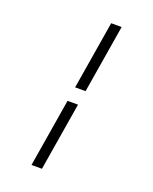

<svg xmlns="http://www.w3.org/2000/svg" viewBox="-173 -918 923 1156"><g transform="rotate(20 288.0 -340.0)"><path d="M262 -386H329L401 -823H334ZM175 143H242L314 -294H247Z"/></g></svg>

Font: Iosevka Sparkle Light Oblique
Style: Regular
Weight: 300
Italic angle: -9°
Designer: Belleve Invis
Foundry: Belleve Invis
Version: Version 4.5.0; ttfautohint (v1.8.3)